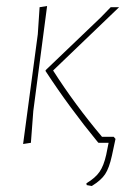

<svg xmlns="http://www.w3.org/2000/svg" viewBox="-20 -476 450 640"><path d="M137 -456 91 -106 83 0 57 4 106 -362 112 -452ZM359 -20 365 -13 353 43Q344 84 330.5 104.5Q317 125 286 144L269 141L268 135Q298 117 312 96.5Q326 76 334 40L342 0H309L307 -1Q211 -118 132 -239V-242L316 -418L349 -452H377L157 -241Q229 -128 320 -20Z"/></svg>

Font: Luna Sans Thin
Style: Italic
Weight: 250
Italic angle: -7°
Designer: Juan Pablo del Peral
Foundry: Huerta Tipografica
Version: Version 2.001; ttfautohint (v1.5)